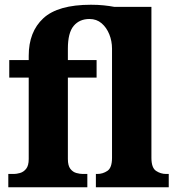

<svg xmlns="http://www.w3.org/2000/svg" viewBox="-20 -789 749 809"><path d="M15 0V-56H39Q49 -56 64 -60Q79 -64 90 -77.5Q101 -91 101 -119V-462H19V-536H101V-554Q101 -655 162.5 -712Q224 -769 363 -769Q392 -769 416.5 -766.5Q441 -764 462 -760H618V-124Q618 -82 637.5 -69Q657 -56 680 -56H691V0H384V-56H390Q413 -56 432.5 -69Q452 -82 452 -124V-584Q452 -616 440.5 -644.5Q429 -673 408 -691Q387 -709 357 -709Q315 -709 290.5 -680Q266 -651 266 -584V-536H387V-462H266V-119Q266 -91 276.5 -77.5Q287 -64 302 -60Q317 -56 329 -56H348V0Z"/></svg>

Font: Noto Serif SemiCondensed ExtraBold
Style: Regular
Weight: 800
Width: 4
Designer: Monotype Design Team
Foundry: Monotype Imaging Inc.
Version: Version 2.015